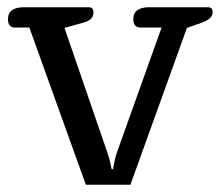

<svg xmlns="http://www.w3.org/2000/svg" viewBox="-20 -510 608 530"><path d="M61 -434H21Q2 -434 2 -457Q2 -474 13.5 -482Q25 -490 45 -490H225Q238 -490 238 -476Q238 -465 231 -458Q224 -451 208 -447L158 -433L277 -87Q282 -73 284.5 -60Q287 -47 288 -43H292Q293 -47 295.5 -61.5Q298 -76 302 -87L426 -434H368Q348 -434 348 -457Q348 -474 359.5 -482Q371 -490 391 -490H554Q567 -490 567 -476Q567 -458 536 -447L496 -433L340 0H217Z"/></svg>

Font: Maitree Medium
Style: Regular
Weight: 500
Designer: CadsonDemak Team
Foundry: CadsonDemak
Version: Version 1.000